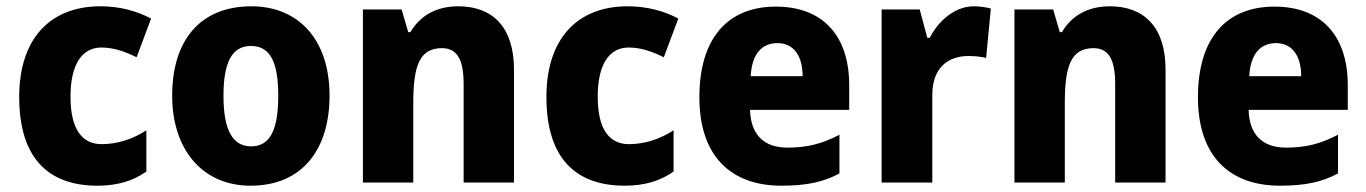

<svg xmlns="http://www.w3.org/2000/svg" viewBox="-20 -580 4341 610"><path d="M290 10C354 10 404 -6 445 -35V-166C402 -138 353 -122 303 -122C241 -122 204 -169 204 -273C204 -376 241 -429 302 -429C340 -429 376 -417 414 -398L460 -521C415 -545 361 -560 299 -560C141 -560 41 -459 41 -272C41 -77 134 10 290 10Z M1027 -276C1027 -458 925 -560 779 -560C615 -560 527 -451 527 -276C527 -105 623 10 776 10C941 10 1027 -106 1027 -276ZM690 -276C690 -380 716 -434 777 -434C840 -434 864 -380 864 -276C864 -171 840 -115 778 -115C716 -115 690 -172 690 -276Z M1436 -560C1367 -560 1315 -531 1284 -478H1277L1256 -550H1133V0H1293V-253C1293 -371 1313 -427 1384 -427C1434 -427 1453 -388 1453 -313V0H1613V-359C1613 -495 1544 -560 1436 -560Z M1965 10C2029 10 2079 -6 2120 -35V-166C2077 -138 2028 -122 1978 -122C1916 -122 1879 -169 1879 -273C1879 -376 1916 -429 1977 -429C2015 -429 2051 -417 2089 -398L2135 -521C2090 -545 2036 -560 1974 -560C1816 -560 1716 -459 1716 -272C1716 -77 1809 10 1965 10Z M2445 -559C2295 -559 2202 -462 2202 -271C2202 -84 2302 10 2463 10C2543 10 2597 -2 2647 -29V-152C2592 -123 2544 -111 2482 -111C2405 -111 2365 -154 2363 -231H2678V-309C2678 -470 2591 -559 2445 -559ZM2450 -443C2502 -443 2530 -402 2530 -338H2365C2369 -411 2402 -443 2450 -443Z M3074 -560C3013 -560 2961 -513 2934 -460H2926L2902 -550H2781V0H2942V-276C2941 -370 2998 -402 3056 -402C3083 -402 3100 -399 3113 -396L3128 -553C3113 -557 3092 -560 3074 -560Z M3506 -560C3437 -560 3385 -531 3354 -478H3347L3326 -550H3203V0H3363V-253C3363 -371 3383 -427 3454 -427C3504 -427 3523 -388 3523 -313V0H3683V-359C3683 -495 3614 -560 3506 -560Z M4029 -559C3879 -559 3786 -462 3786 -271C3786 -84 3886 10 4047 10C4127 10 4181 -2 4231 -29V-152C4176 -123 4128 -111 4066 -111C3989 -111 3949 -154 3947 -231H4262V-309C4262 -470 4175 -559 4029 -559ZM4034 -443C4086 -443 4114 -402 4114 -338H3949C3953 -411 3986 -443 4034 -443Z"/></svg>

Font: Noto Sans Lao Looped SemiCondensed ExtraBold
Style: Regular
Weight: 800
Width: 4
Designer: Mark Frömberg, Ben Mitchell
Foundry: The Fontpad Ltd
Version: Version 1.002